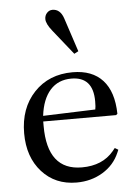

<svg xmlns="http://www.w3.org/2000/svg" viewBox="-58 -903 677 958"><g transform="rotate(-5 280.0 -424.5)"><path d="M519 -314 512 -308H147V-285Q147 -63 320 -63Q423 -63 479 -130L491 -145L508 -135L502 -121Q476 -60 418 -25Q360 10 287 10Q180 10 113.5 -64Q47 -138 47 -257Q47 -383 121 -461.5Q195 -540 314 -540Q412 -540 464.5 -482.5Q517 -425 519 -314ZM305 -509Q239 -509 199 -464Q159 -419 149 -336L411 -345Q414 -357 414 -386Q414 -509 305 -509ZM352 -642 331 -631 232 -755Q202 -792 202 -816Q202 -834 213.5 -846.5Q225 -859 241 -859Q280 -859 296 -812Z"/></g></svg>

Font: Libre Caslon Text
Style: Regular
Weight: 400
Designer: Pablo Impallari, Rodrigo Fuenzalida
Foundry: Pablo Impallari, Rodrigo Fuenzalida
Version: Version 1.002